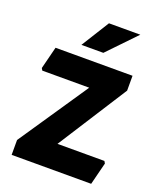

<svg xmlns="http://www.w3.org/2000/svg" viewBox="-149 -905 823 996"><g transform="rotate(20 262.5 -407.0)"><path d="M507 -123 476 0H37V-82L296 -465H37L30 -477L61 -600H486V-518L241 -135H500ZM451 -814 303 -660H182L278 -814Z"/></g></svg>

Font: Farro
Style: Bold
Weight: 700
Designer: Aceler Chua
Foundry: Grayscale Limited
Version: Version 1.101